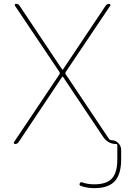

<svg xmlns="http://www.w3.org/2000/svg" viewBox="-20 -750 701 1000"><path d="M58 0Q54 0 52.5 -3.5Q51 -7 53 -10L289 -362Q294 -369 289 -376L58 -720Q56 -723 57.5 -726.5Q59 -730 63 -730Q76 -730 82 -720L304 -388Q304 -387 306 -387Q308 -387 308 -388L530 -720Q537 -730 549 -730Q553 -730 554.5 -726.5Q556 -723 554 -720L323 -376Q318 -369 323 -362L548 -26Q553 -20 560 -20Q581 -20 596 -5Q611 10 611 31V80Q611 158 577.5 194Q544 230 471 230Q433 230 400 218Q392 215 395 206Q399 196 408 200Q437 210 471 210Q535 210 563 179.5Q591 149 591 80V6Q591 0 585 0Q543 0 518 -36L308 -350Q308 -351 306 -351Q304 -351 304 -350L77 -10Q71 0 58 0Z"/></svg>

Font: Rounded Mplus 1c Thin
Style: Regular
Weight: 250
Version: Version 1.059.20150529